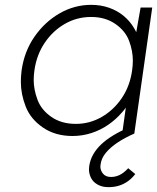

<svg xmlns="http://www.w3.org/2000/svg" viewBox="-20 -551 648 792"><path d="M279 10Q208 10 157 -25Q106 -60 86 -111.5Q66 -163 66 -213Q66 -235 69 -260Q80 -339 122.5 -400Q165 -461 226 -496Q287 -531 356 -531Q396 -531 430 -519Q464 -507 490 -485.5Q516 -464 533 -435Q538 -427 542 -418L560 -520H608L534 0H484L499 -107Q492 -97 483 -87Q458 -58 426 -36Q394 -14 356.5 -2Q319 10 279 10ZM293 -40Q350 -40 399.5 -68.5Q449 -97 482.5 -146.5Q516 -196 525 -261Q528 -282 528 -301Q528 -341 512.5 -382.5Q497 -424 455.5 -452.5Q414 -481 356 -481Q297 -481 247.5 -452.5Q198 -424 164.5 -374.5Q131 -325 122 -261Q119 -240 119 -221Q119 -182 134.5 -140Q150 -98 191.5 -69Q233 -40 293 -40ZM427 221Q401 221 382 210Q363 199 355 182Q347 165 347 148Q347 141 348 134Q352 108 364.5 86Q377 64 397.5 44.5Q418 25 447 7.5Q476 -10 513 -26L534 0Q495 17 465 37Q435 57 416.5 79.5Q398 102 395 127Q394 131 394 136Q394 152 405 165.5Q416 179 438 179Q456 179 473 171Q490 163 509 143L538 167Q524 185 507 197Q490 209 470.5 215Q451 221 427 221Z"/></svg>

Font: Lexend ExtLt
Style: Italic
Weight: 250
Italic angle: -8.13011°
Designer: Bonnie Shaver-Troup, Thomas Jockin
Foundry: Lexend
Version: Version 1.007